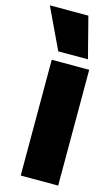

<svg xmlns="http://www.w3.org/2000/svg" viewBox="-176 -835 514 881"><g transform="rotate(15 81.0 -394.5)"><path d="M19 0V-550H197V0ZM38 -595 -54 -789H129L179 -595Z"/></g></svg>

Font: Georama ExtraCondensed Black
Style: Regular
Weight: 900
Width: 2
Designer: Jean-Baptiste Levee
Foundry: Production Type
Version: Version 1.000